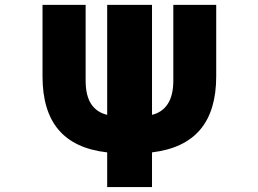

<svg xmlns="http://www.w3.org/2000/svg" viewBox="-20 -752 1040 774"><path d="M592.8 -289.1Q633.8 -298.8 656.2 -333Q678.7 -367.2 678.7 -427.7V-732.4H851.6V-444.3Q851.6 -305.7 787.1 -229.5Q722.7 -153.3 592.8 -137.7V2H412.1V-137.7Q281.2 -152.3 216.3 -228.5Q151.4 -304.7 151.4 -444.3V-732.4H325.2V-427.7Q325.2 -366.2 347.7 -332.5Q370.1 -298.8 412.1 -289.1V-732.4H592.8Z"/></svg>

Font: Gen Shin Gothic Monospace Heavy
Style: Bold
Weight: 800
Designer: [Source Han Sans]
Ryoko NISHIZUKA  (kana & ideographs); Paul D. Hunt (Latin, Greek & Cyrillic); Wenlong ZHANG  (bopomofo
Version: Version 1.002.20150607